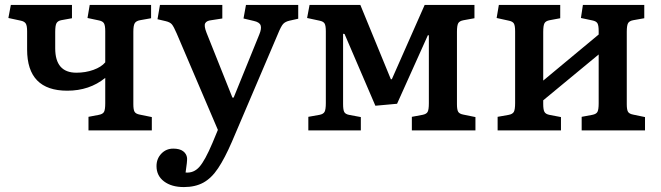

<svg xmlns="http://www.w3.org/2000/svg" viewBox="-20 -529 2682 779"><path d="M339 0V-55L381 -63Q397 -66 402 -75Q407 -84 407 -110V-213Q343 -161 253 -161Q90 -161 90 -328V-402Q90 -425 84.5 -433.5Q79 -442 65 -445L14 -456L24 -509H272V-455L228 -447Q214 -444 209 -434.5Q204 -425 204 -399V-333Q204 -234 290 -234Q327 -234 359 -245.5Q391 -257 407 -276V-403Q407 -425 402 -434Q397 -443 382 -446L335 -456L344 -509H593V-455L548 -447Q532 -444 526.5 -434.5Q521 -425 521 -400V-106Q521 -84 526 -75.5Q531 -67 547 -64L596 -54V0Z M726 230Q676 230 645.5 207Q615 184 615 145Q615 115 634.5 94.5Q654 74 683 74Q709 74 723 84.5Q737 95 739 112Q740 125 733 171Q766 174 789 148Q812 122 842 51L864 -2L697 -393Q685 -421 677.5 -430Q670 -439 653 -443L619 -451L629 -509H882V-454L837 -447Q818 -445 812.5 -434.5Q807 -424 818 -396L923 -133H928L1032 -389Q1042 -413 1037.5 -426Q1033 -439 1010 -444L968 -454L978 -509H1190V-453L1154 -445Q1137 -441 1128.5 -431.5Q1120 -422 1107 -390L921 46Q892 113 865 153.5Q838 194 805 212Q772 230 726 230Z M1231 0V-55L1276 -63Q1292 -66 1297 -75.5Q1302 -85 1302 -111V-402Q1302 -425 1297 -433.5Q1292 -442 1277 -445L1226 -456L1236 -509H1442L1566 -207L1570 -208L1703 -509H1905V-455L1861 -447Q1844 -444 1839 -434.5Q1834 -425 1834 -400V-106Q1834 -84 1839 -75.5Q1844 -67 1860 -64L1909 -54V0H1651V-55L1694 -63Q1710 -66 1715 -75Q1720 -84 1720 -110V-386H1716L1591 -108L1503 -100L1378 -391L1372 -392V-107Q1372 -84 1376.5 -75Q1381 -66 1396 -63L1444 -54V0Z M1999 0V-55L2044 -63Q2060 -66 2065 -75.5Q2070 -85 2070 -111V-402Q2070 -425 2065 -433.5Q2060 -442 2045 -445L1995 -456L2004 -509H2253V-455L2210 -447Q2194 -444 2189 -434.5Q2184 -425 2184 -399V-202L2409 -389V-403Q2409 -426 2404 -434.5Q2399 -443 2384 -446L2337 -456L2345 -509H2594V-455L2549 -447Q2533 -444 2528 -434.5Q2523 -425 2523 -400V-106Q2523 -84 2528 -75.5Q2533 -67 2549 -64L2597 -54V0H2340V-55L2383 -63Q2399 -66 2404 -75Q2409 -84 2409 -110V-308L2184 -122V-107Q2184 -84 2189 -75Q2194 -66 2209 -63L2256 -54V0Z"/></svg>

Font: Literata 12pt Medium
Style: Regular
Weight: 500
Designer: Latin by Veronika Burian and Jose Scaglione. Greek by Irene Vlachou. Cyrillic by Vera Evstafieva.
Foundry: TypeTogether
Version: Version 3.002